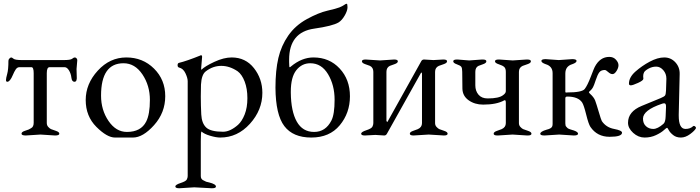

<svg xmlns="http://www.w3.org/2000/svg" viewBox="-20 -721 3740 1026"><path d="M274 3 196 -2 118 3Q95 3 95 -6.5Q95 -16 112 -21.5Q129 -27 133.5 -29Q138 -31 146 -36Q160 -43 160 -65V-330Q160 -362 148 -362H84Q72 -362 64 -350Q56 -338 48.5 -320Q41 -302 33.5 -293Q26 -284 19 -284Q12 -284 12 -293.5Q12 -303 18.5 -326Q25 -349 25 -396Q25 -403 30.5 -408.5Q36 -414 40 -414Q44 -414 52.5 -407Q61 -400 98 -400H320Q357 -400 365.5 -407Q374 -414 379.5 -414Q385 -414 389 -409.5Q393 -405 393 -399L389 -352Q389 -334 390 -316Q393 -284 378 -284Q364 -284 361.5 -306Q359 -328 348.5 -345Q338 -362 325 -362H245Q230 -362 230 -330V-64Q230 -51 238 -42.5Q246 -34 252.5 -31Q259 -28 278 -22Q297 -16 297 -6.5Q297 3 274 3Z M640 -383Q520 -383 520 -210Q520 -133 560 -74.5Q600 -16 658 -16Q733 -16 761 -71Q781 -110 781 -187Q781 -264 741 -323.5Q701 -383 640 -383ZM495 -43Q438 -100 438 -186.5Q438 -273 502.5 -343.5Q567 -414 655 -414Q743 -414 803 -354.5Q863 -295 863 -207Q863 -119 803.5 -52.5Q744 14 690.5 14Q637 14 594.5 14Q552 14 495 -43Z M1112 285 1018 280 938 285Q917 285 917 275.5Q917 266 945 257Q973 248 978 238.5Q983 229 983 220V-287Q983 -304 971 -329.5Q959 -355 937 -360Q929 -362 929 -372.5Q929 -383 936 -385Q978 -395 1052 -425L1053 -426H1054Q1060 -426 1060 -417L1055 -357Q1055 -349 1056 -348Q1075 -367 1125.5 -390.5Q1176 -414 1218 -414Q1292 -414 1337 -357Q1382 -300 1382 -225Q1382 -133 1315.5 -59.5Q1249 14 1157 14Q1135 14 1103 4.5Q1071 -5 1057 -18Q1053 -18 1053 33V220Q1053 235 1064.5 241.5Q1076 248 1081.5 250Q1087 252 1098 254Q1134 263 1134 276Q1134 285 1112 285ZM1054 -269 1053 -205Q1053 -157 1055.5 -109.5Q1058 -62 1082 -39.5Q1106 -17 1172 -17Q1210 -17 1252 -54Q1273 -73 1287.5 -109.5Q1302 -146 1302 -196.5Q1302 -247 1287.5 -285Q1273 -323 1250 -340Q1207 -369 1162.5 -369Q1118 -369 1080 -340Q1057 -323 1054 -269Z M1535 -366Q1593 -414 1655 -414Q1740 -414 1795 -355Q1850 -296 1850 -206.5Q1850 -117 1795.5 -51.5Q1741 14 1643.5 14Q1546 14 1499.5 -47Q1453 -108 1452 -252Q1452 -345 1467.5 -411Q1483 -477 1520.5 -531Q1558 -585 1620 -619Q1682 -653 1730 -664Q1778 -675 1794 -681.5Q1810 -688 1819 -694.5Q1828 -701 1832.5 -701Q1837 -701 1837 -682.5Q1837 -664 1822 -638Q1807 -612 1789 -601Q1757 -582 1659 -568Q1525 -549 1525 -402V-389Q1525 -374 1526 -367Q1526 -357 1535 -366ZM1638 -383Q1593 -383 1563.5 -346Q1534 -309 1534 -231V-226Q1535 -126 1566 -71Q1597 -16 1658.5 -16Q1720 -16 1751 -77Q1768 -110 1768 -188Q1768 -266 1733 -324.5Q1698 -383 1638 -383Z M2352 3 2271 -2 2190 3Q2170 3 2170 -6.5Q2170 -16 2188.5 -22Q2207 -28 2213 -31Q2235 -41 2235 -63V-329Q2233 -333 2231 -334L2048 -7Q2043 3 2033 3L1986 0L1930 3Q1910 3 1910 -6.5Q1910 -16 1937.5 -25Q1965 -34 1970 -44Q1975 -54 1975 -63V-337Q1975 -360 1957 -369Q1950 -372 1932 -378Q1914 -384 1914 -393.5Q1914 -403 1934 -403L2011 -398L2086 -403Q2106 -403 2106 -393.5Q2106 -384 2088 -378Q2070 -372 2063 -369Q2045 -360 2045 -337V-75Q2047 -70 2050 -69L2230 -392Q2235 -403 2246 -403L2296 -400L2349 -403Q2369 -403 2369 -393.5Q2369 -384 2350.5 -378Q2332 -372 2325 -369Q2305 -360 2305 -337V-63Q2305 -51 2313 -42.5Q2321 -34 2327.5 -31Q2334 -28 2353 -22Q2372 -16 2372 -6.5Q2372 3 2352 3Z M2719 -2 2641 3H2638Q2618 3 2618 -6.5Q2618 -16 2636.5 -22Q2655 -28 2661 -31Q2683 -41 2683 -63V-172Q2683 -189 2675 -185Q2634 -162 2562 -162Q2517 -162 2484.5 -185Q2452 -208 2451 -247L2450 -337Q2450 -357 2445 -364Q2440 -371 2421 -377.5Q2402 -384 2402 -393.5Q2402 -403 2422 -403H2425L2487 -398L2556 -403H2559Q2579 -403 2579 -393.5Q2579 -384 2561.5 -378Q2544 -372 2537 -369Q2520 -361 2520 -337V-265Q2520 -235 2537 -215Q2554 -195 2586 -195Q2647 -195 2669 -213Q2683 -223 2683 -234V-337Q2683 -355 2674.5 -363Q2666 -371 2645.5 -377.5Q2625 -384 2625 -393.5Q2625 -403 2645 -403H2648L2720 -398L2794 -403H2797Q2817 -403 2817 -393.5Q2817 -384 2798.5 -378Q2780 -372 2773 -369Q2753 -360 2753 -337V-63Q2753 -51 2761 -42.5Q2769 -34 2775.5 -31Q2782 -28 2801 -22Q2820 -16 2820 -6.5Q2820 3 2800 3H2797Q2797 3 2719 -2Z M3046 3 2968 -2 2890 3Q2867 3 2867 -6Q2867 -18 2901 -28Q2927 -34 2931 -46Q2933 -51 2933 -59V-330Q2933 -367 2896 -378Q2873 -386 2873 -395.5Q2873 -405 2896 -405L2966 -400L3038 -405Q3061 -405 3061 -395.5Q3061 -386 3038 -378Q3001 -367 3001 -328V-231Q3001 -226 3006 -226.5Q3011 -227 3012 -227Q3090 -227 3104.5 -245.5Q3119 -264 3137 -311Q3155 -358 3158 -363Q3186 -417 3236 -417Q3258 -417 3271.5 -402Q3285 -387 3285 -372.5Q3285 -358 3274.5 -341.5Q3264 -325 3253 -325Q3242 -325 3230 -336Q3218 -347 3212 -347Q3192 -347 3182.5 -334.5Q3173 -322 3163.5 -293Q3154 -264 3149 -255Q3144 -246 3138.5 -240.5Q3133 -235 3130 -232.5Q3127 -230 3127 -228Q3127 -226 3133 -220Q3154 -201 3160.5 -183.5Q3167 -166 3179.5 -123.5Q3192 -81 3196 -74Q3219 -40 3261.5 -32Q3304 -24 3304 -12Q3304 10 3237.5 10Q3171 10 3135 -43Q3125 -58 3112.5 -108.5Q3100 -159 3091 -173Q3070 -205 3011 -205Q3001 -205 3001 -196V-62Q3001 -49 3005.5 -44.5Q3010 -40 3012 -37.5Q3014 -35 3020 -32.5Q3026 -30 3028 -29.5Q3030 -29 3037.5 -26.5Q3045 -24 3046 -24Q3069 -16 3069 -6.5Q3069 3 3046 3Z M3416 -87Q3416 -61 3432 -46.5Q3448 -32 3471 -32Q3494 -32 3525 -59Q3536 -68 3537 -99L3539 -148Q3540 -169 3530 -169Q3523 -169 3516 -166Q3416 -132 3416 -87ZM3417 -314 3418 -300Q3418 -291 3389.5 -278Q3361 -265 3351 -265Q3341 -265 3341 -274Q3341 -308 3375.5 -338.5Q3410 -369 3452 -391.5Q3494 -414 3529.5 -414Q3565 -414 3589 -388Q3613 -362 3612 -325L3607 -109V-103Q3607 -32 3643 -32Q3668 -32 3683 -46Q3687 -50 3693 -46.5Q3699 -43 3699 -37V-36Q3693 -23 3668 -4.5Q3643 14 3618.5 14Q3594 14 3577.5 1Q3561 -12 3554 -25Q3547 -38 3545 -38Q3541 -38 3527 -25Q3513 -12 3485.5 1Q3458 14 3424.5 14Q3391 14 3363.5 -11Q3336 -36 3336 -65Q3336 -125 3409 -155L3511 -197Q3530 -205 3534 -211Q3538 -217 3539 -237L3541 -299V-301Q3541 -327 3524.5 -346Q3508 -365 3486.5 -365Q3465 -365 3446 -354.5Q3427 -344 3422 -335Q3417 -326 3417 -314Z"/></svg>

Font: EB Garamond
Style: Regular
Weight: 400
Version: Version 0.012